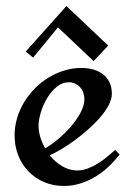

<svg xmlns="http://www.w3.org/2000/svg" viewBox="-20 -612 437 642"><path d="M379.9 -95.2Q362.8 -73.2 342.5 -54.2Q322.3 -35.2 298.6 -21Q274.9 -6.8 248.5 1.5Q222.2 9.8 193.8 9.8Q157.7 9.8 127.4 -3.2Q97.2 -16.1 75.2 -38.8Q53.2 -61.5 41 -92.5Q28.8 -123.5 28.8 -159.2Q28.8 -188.5 37.1 -216.8Q45.4 -245.1 60.5 -270Q75.7 -294.9 96.4 -316.2Q117.2 -337.4 142.1 -352.5Q167 -367.7 194.8 -376.2Q222.7 -384.8 252 -384.8Q272.5 -384.8 290.8 -379.9Q309.1 -375 323.2 -364.5Q337.4 -354 345.7 -337.6Q354 -321.3 354 -298.8Q354 -280.3 343 -259.8Q332 -239.3 314.2 -218.8Q296.4 -198.2 273.9 -178.5Q251.5 -158.7 228.3 -141.8Q205.1 -125 183.6 -112.3Q162.1 -99.6 146 -92.8Q164.1 -70.3 188 -56.2Q211.9 -42 238.8 -42Q255.9 -42 273.4 -48.6Q291 -55.2 307.4 -65.4Q323.7 -75.7 338.6 -87.9Q353.5 -100.1 365.2 -110.8ZM262.2 -280.8Q262.2 -292 258.5 -302.2Q254.9 -312.5 248 -320.1Q241.2 -327.6 231.7 -332.3Q222.2 -336.9 210 -336.9Q188 -336.9 169.4 -321.5Q150.9 -306.2 137.5 -283.7Q124 -261.2 116.5 -236.1Q108.9 -210.9 108.9 -191.9Q108.9 -173.3 114.7 -153.8Q120.6 -134.3 130.9 -116.2Q150.4 -127 173.3 -146Q196.3 -165 216.1 -187.7Q235.8 -210.4 249 -234.9Q262.2 -259.3 262.2 -280.8ZM90.8 -419.4 65.9 -439.5 202.1 -591.8 341.8 -459.5 293 -407.7 173.8 -520.5Z"/></svg>

Font: Redressed
Style: Regular
Weight: 400
Designer: Astigmatic (AOETI)
Foundry: Astigmatic (AOETI)
Version: Version 1.000